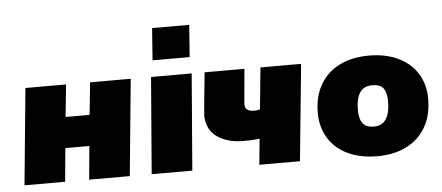

<svg xmlns="http://www.w3.org/2000/svg" viewBox="-50 -856 2252 979"><g transform="rotate(-5 1075.5 -366.5)"><path d="M87 -494H295L278 -329H401L418 -494H626L578 0H370L386 -171H263L247 0H39Z M730 -494H938L898 0H690ZM947 -742 935 -578H745L757 -742Z M1254 -133Q1234 -128 1171 -128Q1092 -128 1039.5 -163Q987 -198 983 -269Q982 -265 987 -322Q989 -335 1004 -494H1208Q1189 -287 1192 -311Q1193 -309 1194.5 -299.5Q1196 -290 1207.5 -283.5Q1219 -277 1240 -277Q1263 -277 1269 -282L1290 -494H1498L1449 0H1241Z M1561 -238Q1561 -322 1596.5 -382.5Q1632 -443 1696 -474.5Q1760 -506 1845 -506Q1931 -506 1995 -475.5Q2059 -445 2093.5 -389.5Q2128 -334 2128 -260Q2128 -176 2093 -115.5Q2058 -55 1994 -23Q1930 9 1845 9Q1758 9 1694 -21.5Q1630 -52 1595.5 -108Q1561 -164 1561 -238ZM1923 -265Q1923 -312 1906 -333Q1889 -354 1849 -354Q1766 -354 1766 -235Q1766 -187 1784 -165Q1802 -143 1840 -143Q1923 -143 1923 -265Z"/></g></svg>

Font: Nunito Sans Heavy Heavy
Style: Italic
Weight: 400
Italic angle: -4.541°
Designer: Vernon Adams
Foundry: Vernon Adams
Version: Version 2.002